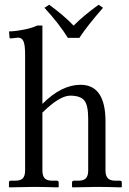

<svg xmlns="http://www.w3.org/2000/svg" viewBox="-20 -808 558 829"><path d="M272.9 -644.5Q235.8 -705.1 171.9 -774.4L192.4 -787.6Q258.8 -738.8 297.9 -697.3Q338.4 -738.8 405.8 -787.6L424.8 -774.4Q354.5 -693.8 322.8 -644.5ZM163.1 -697.8V-359.4Q245.6 -441.9 327.6 -441.9Q435.5 -441.9 435.5 -283.7V-71.8Q435.5 -49.3 445.3 -38.6Q455.1 -27.8 478.5 -27.8H497.6Q505.9 -27.8 505.9 -19.5V-1L503.9 1Q435.5 -1 396.5 -1L293 1L291 -1V-19.5Q291 -27.8 298.8 -27.8H317.9Q341.8 -27.8 351.3 -38.6Q360.8 -49.3 360.8 -71.8V-294.9Q360.8 -354 343.8 -374.5Q326.7 -395 283.2 -395Q237.3 -395 163.1 -321.8V-71.8Q163.1 -49.3 172.6 -38.6Q182.1 -27.8 206.1 -27.8H225.1Q233.4 -27.8 233.4 -19.5V-1L231.4 1Q163.1 -1 124 -1L20.5 1L18.6 -1V-19.5Q18.6 -27.8 26.4 -27.8H45.4Q69.3 -27.8 78.9 -38.6Q88.4 -49.3 88.4 -71.8V-572.8Q88.4 -614.3 81.3 -629.9Q74.2 -645.5 58.6 -645.5L26.4 -642.1Q21 -642.1 21 -647L19 -672.4Q44.4 -672.4 88.4 -681.2Q114.7 -686 141.1 -697.8Z"/></svg>

Font: Libertinage
Style: f
Weight: 400
Designer: OSP
Foundry: OSP
Version: Version 1.0; 2008; OFL relea